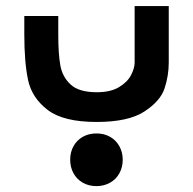

<svg xmlns="http://www.w3.org/2000/svg" viewBox="-20 -404 640 636"><path d="M60.5 -291V-351H173V-289.5Q173 -226 179.8 -187.8Q186.5 -149.5 214 -124Q241.5 -98.5 300.5 -98.5Q346.5 -98.5 374.5 -115.5Q402.5 -132.5 414.2 -155.5Q426 -178.5 426 -197V-384H539V-197Q539 -153.5 525.2 -111.5Q511.5 -69.5 458.5 -34.8Q405.5 0 300 0Q190 0 138 -39.8Q86 -79.5 73.2 -138Q60.5 -196.5 60.5 -291ZM212.5 125Q212.5 100 223.5 80.2Q234.5 60.5 254.2 49.2Q274 38 299.5 38Q324.5 38 344.2 49Q364 60 375.2 80Q386.5 100 386.5 125Q386.5 150 375.5 170Q364.5 190 344.5 201.2Q324.5 212.5 299.5 212.5Q274 212.5 254.2 201.2Q234.5 190 223.5 170Q212.5 150 212.5 125Z"/></svg>

Font: JuliaMono ExtraBold
Style: Regular
Weight: 800
Monospace: yes
Designer: cormullion
Foundry: corm
Version: Version 0.055; ttfautohint (v1.8.4)